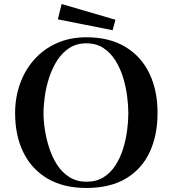

<svg xmlns="http://www.w3.org/2000/svg" viewBox="-20 -925 860 953"><path d="M617 -363Q617 -324 611 -278Q605 -232 591 -187Q577 -142 553.5 -105Q530 -68 494.5 -45.5Q459 -23 409 -23Q361 -23 325 -45.5Q289 -68 264.5 -105.5Q240 -143 225 -188.5Q210 -234 203 -279.5Q196 -325 196 -363Q196 -401 202.5 -447.5Q209 -494 224 -540Q239 -586 263.5 -624.5Q288 -663 324 -686.5Q360 -710 409 -710Q458 -710 493.5 -686.5Q529 -663 553 -624.5Q577 -586 591 -540Q605 -494 611 -447.5Q617 -401 617 -363ZM762 -365Q762 -476 721.5 -560.5Q681 -645 602 -692.5Q523 -740 409 -740Q328 -740 262.5 -711Q197 -682 150.5 -630Q104 -578 79.5 -509.5Q55 -441 55 -363Q55 -252 96 -168.5Q137 -85 216 -38.5Q295 8 409 8Q525 8 603.5 -38Q682 -84 722 -168Q762 -252 762 -365ZM553 -827 286 -905 267 -829 539 -775Z"/></svg>

Font: UoqMunThenKhung
Style: Regular
Weight: 400
Designer: Font-Kai, 金井和夫, 宇文滿月
Foundry: Kazuo Kanai, Moonlit Owen
Version: Version 1.197